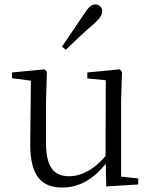

<svg xmlns="http://www.w3.org/2000/svg" viewBox="-20 -830 688 864"><path d="M259 -620 276 -606C319 -647 360 -687 402 -722C430 -748 440 -763 440 -779C440 -799 425 -810 409 -810C392 -810 379 -799 359 -768C327 -719 292 -670 259 -620ZM458 9 602 0V-27L525 -35V-379L529 -506L519 -518L373 -504V-477L456 -469L455 -128C407 -71 350 -37 291 -37C224 -37 187 -76 187 -187V-379L191 -506L181 -518L34 -504V-478L119 -467L116 -185C115 -37 167 14 262 14C340 14 405 -29 456 -93Z"/></svg>

Font: Noto Serif HK Light
Style: Regular
Weight: 300
Designer: Ryoko NISHIZUKA 西塚涼子 (kana & ideographs); Frank Grießhammer (Latin, Greek & Cyrillic); Wenlong ZHANG 张文龙 (bopomofo); San
Foundry: Adobe
Version: Version 2.001;hotconv 1.1.0;makeotfexe 2.6.0